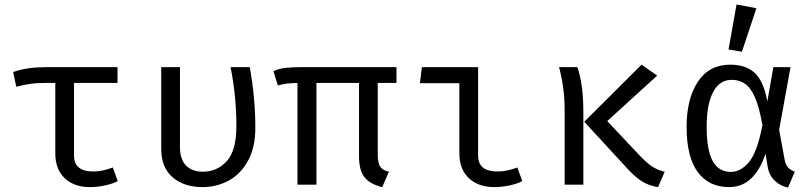

<svg xmlns="http://www.w3.org/2000/svg" viewBox="-20 -828 3640 861"><path d="M508 -16Q489 -5 453.5 3Q418 11 383 11Q312 11 270 -29Q228 -69 228 -140V-456H183Q145 -456 119 -452.5Q93 -449 53 -439L39 -505Q73 -517 110 -522Q147 -527 195 -527H507V-456H312V-130Q312 -59 398 -59Q439 -59 486 -77Z M1125 -255Q1125 -166 1091.5 -106Q1058 -46 1004.5 -17.5Q951 11 888 11Q805 11 754 -33Q703 -77 703 -161V-527H787V-169Q787 -114 814 -86Q841 -58 891 -58Q953 -58 996.5 -105Q1040 -152 1040 -263Q1040 -396 1014 -527H1100Q1125 -390 1125 -255Z M1674 -456V-136Q1674 -97 1685 -80.5Q1696 -64 1724 -58L1694 11Q1637 -3 1613.5 -34.5Q1590 -66 1590 -127V-456H1399V0H1314V-456Q1280 -455 1265.5 -453Q1251 -451 1226 -445L1206 -509Q1230 -520 1259 -523.5Q1288 -527 1336 -527H1758V-456Z M1863 -455 1872 -527H2124V-130Q2124 -59 2211 -59Q2253 -59 2300 -77L2322 -16Q2303 -5 2267.5 3Q2232 11 2197 11Q2125 11 2082.5 -29Q2040 -69 2040 -140V-455Z M2927 -489 2703 -285 2850 -129Q2883 -95 2906.5 -80Q2930 -65 2961 -58L2931 11Q2891 5 2861 -13.5Q2831 -32 2798 -67L2600 -282L2857 -538ZM2596 -325V0H2512V-340Q2512 -433 2487 -527H2569Q2596 -451 2596 -325Z M3421 -373 3448 -527H3525L3474 -246L3499 -110Q3503 -90 3512.5 -78.5Q3522 -67 3544 -58L3514 13Q3480 7 3454 -18Q3428 -43 3422 -83L3413 -139Q3363 11 3250 11Q3158 11 3108.5 -57Q3059 -125 3059 -259Q3059 -385 3109.5 -461.5Q3160 -538 3255 -538Q3325 -538 3365 -500.5Q3405 -463 3421 -373ZM3149 -259Q3149 -155 3176 -106Q3203 -57 3257 -57Q3302 -57 3339 -101.5Q3376 -146 3399 -267Q3385 -346 3366 -390Q3347 -434 3321.5 -452Q3296 -470 3261 -470Q3207 -470 3178 -415.5Q3149 -361 3149 -259ZM3372 -791 3307 -596 3247 -606 3283 -808Z"/></svg>

Font: FiraDG Mono
Style: Regular
Weight: 400
Designer: Carrois Corporate & Edenspiekermann AG
Foundry: Carrois Corporate GbR & Edenspiekermann AG
Version: Version 3.206